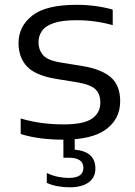

<svg xmlns="http://www.w3.org/2000/svg" viewBox="-20 -571 562 798"><path d="M243 9.5Q194.5 9.5 150.5 4Q106.5 -1.5 66 -14V-78.5Q112.5 -65 155.8 -59.5Q199 -54 244.5 -54Q328 -54 362.5 -78Q397 -102 397 -145Q397 -180 377.2 -199.5Q357.5 -219 303 -228.5L211 -243.5Q127.5 -257.5 92.2 -294.8Q57 -332 57 -392Q57 -461 113.8 -506Q170.5 -551 298 -551Q379 -551 448.5 -531V-466.5Q375.5 -487 298.5 -487Q238 -487 203.2 -475Q168.5 -463 154.2 -442.2Q140 -421.5 140 -395Q140 -365 158.2 -342.8Q176.5 -320.5 230.5 -311.5L322.5 -296.5Q403.5 -283 441.5 -249Q479.5 -215 479.5 -150.5Q479.5 -77 421.2 -33.8Q363 9.5 243 9.5ZM269 207.5Q244 207.5 218.5 202.8Q193 198 174.5 189V148Q197.5 159 221.2 163.8Q245 168.5 266 168.5Q326.5 168.5 326.5 126.5Q326.5 84.5 265.5 84.5H243.5V-10H290.5V51Q376.5 58.5 376.5 129.5Q376.5 167 348.2 187.2Q320 207.5 269 207.5Z"/></svg>

Font: Encode Sans Exp
Style: Regular
Weight: 400
Width: 7
Designer: Multiple Designers
Foundry: Impallari Type
Version: Version 3.002; ttfautohint (v1.8.3) -l 8 -r 50 -G 200 -x 14 